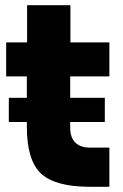

<svg xmlns="http://www.w3.org/2000/svg" viewBox="-20 -716 476 744"><path d="M403.8 7.8H329.1Q193.4 7.8 138.7 -43.7Q84 -95.2 84 -225.1V-243.2H14.2V-336.9H84V-419.9H3.9V-551.8H85V-695.8H252.9V-551.8H403.8V-419.9H252V-336.9H386.2V-243.2H252V-220.2Q252 -183.6 271.7 -163.8Q291.5 -144 328.1 -144H403.8Z"/></svg>

Font: Sora ExtraBold
Style: Regular
Weight: 800
Designer: Jonathan Barnbrook, Julián Moncada
Foundry: Barnbrook Fonts
Version: Version 2.000